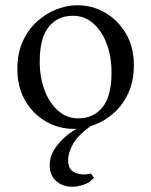

<svg xmlns="http://www.w3.org/2000/svg" viewBox="-20 -475 575 730"><path d="M274 -455Q332 -455 380.5 -426.5Q429 -398 459 -347Q489 -296 489 -228Q489 -168 468.5 -122.5Q448 -77 414 -46.5Q380 -16 339.5 -0.5Q299 15 260 15Q203 15 154 -13.5Q105 -42 75.5 -93Q46 -144 46 -212Q46 -272 66.5 -317.5Q87 -363 121 -393.5Q155 -424 195 -439.5Q235 -455 274 -455ZM277 -25Q336 -25 370 -67.5Q404 -110 404 -199Q404 -260 385.5 -309Q367 -358 334 -386.5Q301 -415 257 -415Q199 -415 165 -372.5Q131 -330 131 -241Q131 -181 149.5 -132Q168 -83 201 -54Q234 -25 277 -25ZM302 0H331Q279 36 259 70Q239 104 239 135Q239 170 265.5 181.5Q292 193 326 185L337 201Q321 220 297.5 227.5Q274 235 255 235Q218 235 193.5 213Q169 191 169 154Q169 118 190.5 87Q212 56 243 33Q274 10 302 0Z"/></svg>

Font: Bona Nova
Style: Regular
Weight: 400
Designer: Mateusz Machalski
Foundry: Capitalics
Version: Version 4.001; ttfautohint (v1.8.3)